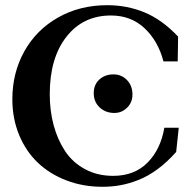

<svg xmlns="http://www.w3.org/2000/svg" viewBox="-20 -696 718 729"><path d="M369.1 13.2Q295.4 13.2 232.2 -11Q168.9 -35.2 123.8 -78.1Q78.6 -121.1 52.7 -183.3Q26.9 -245.6 26.9 -319.3Q26.9 -419.4 72.3 -501Q117.7 -582.5 200.2 -629.4Q282.7 -676.3 387.2 -676.3Q462.9 -676.3 529.3 -648.7Q595.7 -621.1 656.2 -557.1L654.8 -462.9H600.6Q580.6 -540 529.1 -588.6Q477.5 -637.2 401.4 -637.2Q295.4 -637.2 232.2 -556.4Q168.9 -475.6 168.9 -338.4Q168.9 -275.4 183.8 -220.2Q198.7 -165 227.5 -121.8Q256.3 -78.6 303.2 -53.5Q350.1 -28.3 409.7 -28.3Q490.2 -28.3 540 -78.4Q589.8 -128.4 604 -210.9H658.7L648.9 -119.1Q614.3 -80.1 577.6 -53.2Q541 -26.4 505.1 -12.5Q469.2 1.5 437 7.3Q404.8 13.2 369.1 13.2ZM414.1 -267.1Q380.9 -267.1 358.4 -288.1Q335.9 -309.1 335.9 -342.3Q335.9 -374.5 357.2 -394Q378.4 -413.6 411.1 -413.6Q441.4 -413.6 462.2 -392.1Q482.9 -370.6 482.9 -336.9Q482.9 -307.1 462.6 -287.1Q442.4 -267.1 414.1 -267.1Z"/></svg>

Font: Elstob 14pt SemiBold
Style: Regular
Weight: 600
Designer: Peter S. Baker
Version: Version 1.015